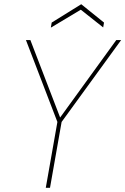

<svg xmlns="http://www.w3.org/2000/svg" viewBox="-20 -890 594 910"><path d="M197 0 252 -312 103 -700H124L265 -333L531 -700H554L272 -312L217 0ZM221 -759 225 -783 365 -870 473 -783 469 -760 363 -844Z"/></svg>

Font: DM Sans 11pt Thin
Style: Italic
Weight: 250
Italic angle: -10°
Version: Version 4.004;gftools[0.9.30]